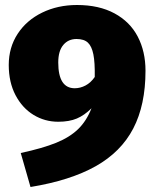

<svg xmlns="http://www.w3.org/2000/svg" viewBox="-20 -716 622 768"><path d="M562 -433Q562 -296 513 -202Q464 -108 362.5 -51Q261 6 102 32L63 -104Q151 -123 205 -145Q259 -167 292.5 -199.5Q326 -232 346 -283Q318 -255 287.5 -242Q257 -229 213 -229Q159 -229 114 -256.5Q69 -284 42 -335.5Q15 -387 15 -456Q15 -526 50.5 -580.5Q86 -635 148.5 -665.5Q211 -696 288 -696Q376 -696 438 -662.5Q500 -629 531 -569.5Q562 -510 562 -433ZM359 -408Q360 -466 353.5 -498.5Q347 -531 331.5 -545.5Q316 -560 286 -560Q253 -560 233 -536Q213 -512 213 -466Q213 -363 279 -363Q301 -363 322 -374Q343 -385 359 -408Z"/></svg>

Font: Fira Sans Black
Style: Regular
Weight: 900
Designer: Carrois Corporate & Edenspiekermann AG
Foundry: Carrois Corporate GbR & Edenspiekermann AG
Version: Version 4.203